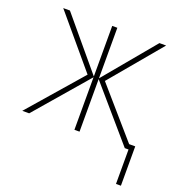

<svg xmlns="http://www.w3.org/2000/svg" viewBox="-128 -635 856 917"><g transform="rotate(20 300.0 -176.5)"><path d="M587 -25V175H562V0H543L313 -267V0H287V-267L57 0H22L256 -269L38 -528H72L287 -271V-528H313V-271L527 -528H561L344 -269L556 -25Z"/></g></svg>

Font: Noto Sans Mono UI Thin
Style: Regular
Weight: 250
Monospace: yes
Designer: Monotype Design team
Foundry: Monotype Imaging Inc.
Version: Version 1.000